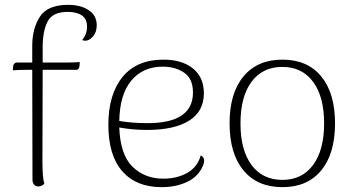

<svg xmlns="http://www.w3.org/2000/svg" viewBox="-20 -760 1453 792"><path d="M379 -656Q379 -627 363.5 -609.5Q348 -592 332 -592Q323 -592 319 -595Q339 -619 339 -650Q339 -682 317.5 -696.5Q296 -711 259 -711Q197 -711 176.5 -671.5Q156 -632 156 -566V-502H250Q289 -502 309 -504L308 -488Q306 -472 295 -472H156L155 -94Q155 -27 163 -2Q152 9 138 9Q127 9 120.5 1.5Q114 -6 114 -19L113 -472H93Q59 -472 33 -470L34 -486Q35 -493 39 -497.5Q43 -502 48 -502H113V-572Q113 -642 144.5 -691Q176 -740 261 -740Q313 -740 346 -718Q379 -696 379 -656Z M822 -98Q822 -86 816 -74Q798 -32 752.5 -10Q707 12 646 12Q542 12 484.5 -53.5Q427 -119 427 -245Q427 -371 485.5 -442.5Q544 -514 654 -514Q731 -514 776 -477.5Q821 -441 821 -375Q821 -301 760.5 -262.5Q700 -224 586 -224Q529 -224 472 -234Q476 -122 526.5 -72.5Q577 -23 654 -23Q710 -23 752.5 -47Q795 -71 808 -119Q822 -112 822 -98ZM472 -261Q526 -252 588 -252Q776 -252 776 -378Q776 -435 740 -460Q704 -485 651 -485Q570 -485 522 -428Q474 -371 472 -261Z M927 -251Q927 -376 984.5 -445Q1042 -514 1145 -514Q1248 -514 1305 -445Q1362 -376 1362 -251Q1362 -126 1305 -57Q1248 12 1145 12Q1042 12 984.5 -57Q927 -126 927 -251ZM1317 -251Q1317 -361 1271.5 -422.5Q1226 -484 1145 -484Q1063 -484 1017.5 -422.5Q972 -361 972 -251Q972 -141 1017.5 -79.5Q1063 -18 1145 -18Q1226 -18 1271.5 -79.5Q1317 -141 1317 -251Z"/></svg>

Font: Arima Madurai ExtraLight
Style: Regular
Weight: 275
Designer: Joana Correia and Natanael Gama
Foundry: NDISCOVER
Version: Version 1.019